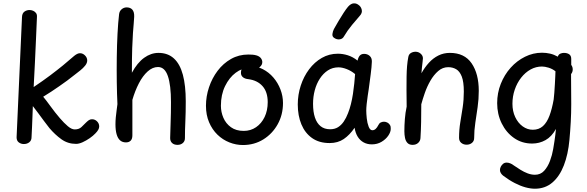

<svg xmlns="http://www.w3.org/2000/svg" viewBox="-20 -870 3576 1169"><path d="M125 7Q108 7 94.5 -3Q81 -13 81 -34Q89 -217 97.5 -401Q106 -585 114 -767Q115 -789 128.5 -799Q142 -809 160 -809Q171 -809 181.5 -804.5Q192 -800 199 -791Q206 -782 205 -767Q202 -698 199 -628Q196 -558 192.5 -486Q189 -414 185 -340Q243 -379 285.5 -411Q328 -443 363 -471.5Q398 -500 432 -530Q442 -538 450.5 -542Q459 -546 467 -546Q484 -546 497.5 -532.5Q511 -519 511 -502Q511 -486 498.5 -470.5Q486 -455 469 -441.5Q452 -428 439 -418Q413 -397 388.5 -379Q364 -361 340 -344.5Q316 -328 292 -312Q268 -296 243 -281Q260 -261 287.5 -223Q315 -185 345 -150Q370 -121 393 -101.5Q416 -82 435 -82Q461 -82 476 -96.5Q491 -111 504 -124Q512 -132 520.5 -138Q529 -144 540 -144Q558 -144 571 -131Q584 -118 584 -100Q584 -90 578 -79.5Q572 -69 561 -58Q547 -43 526 -28.5Q505 -14 483 -4Q461 6 443 6Q393 6 354 -22Q315 -50 281 -90Q264 -112 247 -134.5Q230 -157 213.5 -180Q197 -203 180 -224Q179 -189 177.5 -157.5Q176 -126 175 -95.5Q174 -65 172 -34Q172 -15 158.5 -4Q145 7 125 7Z M705 -783Q707 -802 720.5 -813.5Q734 -825 751 -825Q774 -825 786 -811Q798 -797 797 -768Q796 -747 794 -725Q792 -703 789.5 -669Q787 -635 785 -577.5Q783 -520 783 -427Q816 -488 857.5 -518Q899 -548 945 -548Q1002 -548 1039 -514Q1076 -480 1093.5 -414.5Q1111 -349 1111 -253Q1111 -184 1108.5 -131Q1106 -78 1106 -29Q1106 -10 1093 1Q1080 12 1061 12Q1040 12 1028 1Q1016 -10 1016 -29Q1017 -76 1019 -128.5Q1021 -181 1021 -248Q1021 -352 1002 -407Q983 -462 942 -462Q909 -462 879 -435Q849 -408 825.5 -362.5Q802 -317 786 -262V-46Q786 -24 775.5 -13.5Q765 -3 747 -3Q725 -3 711 -15.5Q697 -28 690 -52.5Q683 -77 683 -113Q683 -134 685 -155.5Q687 -177 690 -198Q693 -219 695 -236Q692 -297 691 -370.5Q690 -444 691 -520Q692 -596 695.5 -664Q699 -732 705 -783Z M1544 -532Q1561 -526 1569 -515Q1577 -504 1577 -492Q1577 -475 1562.5 -462.5Q1548 -450 1531 -452Q1526 -453 1515 -454.5Q1504 -456 1493 -456Q1454 -456 1415 -427Q1376 -398 1350.5 -346Q1325 -294 1325 -226Q1325 -188 1340 -153Q1355 -118 1386 -95.5Q1417 -73 1464 -73Q1506 -73 1539 -95.5Q1572 -118 1591 -157.5Q1610 -197 1610 -248Q1610 -310 1578.5 -345.5Q1547 -381 1492 -388Q1471 -390 1459 -400Q1447 -410 1447 -426Q1447 -449 1459 -458.5Q1471 -468 1500 -468Q1543 -468 1580 -449Q1617 -430 1644.5 -398Q1672 -366 1687.5 -325.5Q1703 -285 1703 -243Q1703 -171 1670.5 -113Q1638 -55 1583 -21Q1528 13 1459 13Q1417 13 1376.5 -3Q1336 -19 1304 -50Q1272 -81 1253 -125.5Q1234 -170 1234 -226Q1234 -283 1252.5 -338.5Q1271 -394 1305 -439Q1339 -484 1386.5 -511Q1434 -538 1492 -538Q1505 -538 1518 -537Q1531 -536 1544 -532Z M1793 -234Q1793 -293 1811 -348.5Q1829 -404 1862 -448Q1895 -492 1939.5 -517.5Q1984 -543 2037 -543Q2067 -543 2097.5 -533.5Q2128 -524 2157 -501Q2162 -523 2171.5 -532.5Q2181 -542 2197 -542Q2217 -542 2231 -529.5Q2245 -517 2244 -494Q2243 -463 2237 -417.5Q2231 -372 2225 -327Q2223 -313 2219 -287.5Q2215 -262 2212.5 -237Q2210 -212 2210 -197Q2210 -178 2213 -149.5Q2216 -121 2224.5 -99Q2233 -77 2247 -77Q2258 -77 2267 -85Q2276 -93 2284 -109Q2289 -120 2298.5 -124.5Q2308 -129 2318 -129Q2329 -129 2339 -123.5Q2349 -118 2354.5 -108.5Q2360 -99 2359 -85Q2359 -66 2344 -44Q2329 -22 2303 -6.5Q2277 9 2244 9Q2216 9 2194 -3Q2172 -15 2158 -37.5Q2144 -60 2139 -92Q2109 -48 2073 -23.5Q2037 1 1987 1Q1923 1 1880 -29.5Q1837 -60 1815 -113Q1793 -166 1793 -234ZM1886 -238Q1886 -189 1897.5 -154.5Q1909 -120 1932 -101.5Q1955 -83 1990 -83Q2018 -83 2038 -95.5Q2058 -108 2073 -130Q2088 -152 2099 -181Q2109 -206 2116.5 -236Q2124 -266 2129 -298.5Q2134 -331 2137 -362Q2140 -393 2142 -419Q2118 -439 2090.5 -449.5Q2063 -460 2041 -460Q2005 -460 1976.5 -441.5Q1948 -423 1927.5 -391.5Q1907 -360 1896.5 -320.5Q1886 -281 1886 -238Z M2074 -648Q2066 -633 2048.5 -630.5Q2031 -628 2015 -639Q2002 -647 2004 -663Q2006 -679 2013 -693Q2026 -716 2041.5 -742.5Q2057 -769 2072.5 -792.5Q2088 -816 2099 -829Q2116 -848 2132.5 -849.5Q2149 -851 2163 -840Q2178 -830 2182.5 -810.5Q2187 -791 2170 -773Q2153 -754 2124 -719Q2095 -684 2074 -648Z M2466 -523Q2469 -540 2482 -547.5Q2495 -555 2510 -555Q2528 -555 2541.5 -543Q2555 -531 2555 -515Q2555 -510 2553 -494Q2551 -478 2549 -459Q2547 -440 2546 -424Q2566 -460 2591.5 -488Q2617 -516 2649 -532Q2681 -548 2719 -548Q2808 -548 2851.5 -484.5Q2895 -421 2895 -317Q2895 -266 2888 -217.5Q2881 -169 2874 -122.5Q2867 -76 2867 -30Q2867 -11 2853.5 0Q2840 11 2821 11Q2802 11 2788.5 0Q2775 -11 2775 -31Q2775 -80 2782.5 -125Q2790 -170 2797 -216Q2804 -262 2804 -312Q2804 -372 2791.5 -404Q2779 -436 2757.5 -448.5Q2736 -461 2709 -461Q2675 -461 2648 -437.5Q2621 -414 2600.5 -378.5Q2580 -343 2566.5 -304Q2553 -265 2545 -235Q2545 -180 2544 -127.5Q2543 -75 2540 -29Q2539 -12 2526 0Q2513 12 2492 12Q2472 12 2461 0.5Q2450 -11 2446 -30Q2442 -49 2442 -71Q2442 -106 2445 -145Q2448 -184 2456 -221Q2455 -278 2455 -323Q2455 -368 2455.5 -403.5Q2456 -439 2458.5 -468Q2461 -497 2466 -523Z M3007 -242Q3007 -304 3029 -359.5Q3051 -415 3089 -457.5Q3127 -500 3176.5 -524.5Q3226 -549 3280 -549Q3305 -549 3329 -543.5Q3353 -538 3376 -525Q3381 -539 3392 -543.5Q3403 -548 3413 -548Q3433 -548 3445.5 -539.5Q3458 -531 3458 -511V-475Q3463 -468 3465 -461.5Q3467 -455 3467 -447Q3467 -431 3457 -419V-392Q3457 -354 3457.5 -315.5Q3458 -277 3458 -236Q3458 -182 3455 -127Q3452 -72 3447 -18Q3439 70 3413 137Q3387 204 3343 241.5Q3299 279 3237 279Q3210 279 3179 270.5Q3148 262 3114 244.5Q3080 227 3044 200Q3035 193 3029.5 184Q3024 175 3024 165Q3024 155 3029 145Q3034 135 3043 127.5Q3052 120 3065 120Q3075 120 3086.5 124.5Q3098 129 3108 137Q3127 150 3148.5 163.5Q3170 177 3192.5 185.5Q3215 194 3237 194Q3271 194 3293 170Q3315 146 3328.5 110Q3342 74 3348 38Q3353 8 3356 -11.5Q3359 -31 3361 -47.5Q3363 -64 3365 -85Q3339 -38 3301.5 -17Q3264 4 3220 4Q3158 4 3110 -29.5Q3062 -63 3034.5 -119Q3007 -175 3007 -242ZM3224 -80Q3261 -80 3285.5 -102Q3310 -124 3325.5 -165.5Q3341 -207 3351 -264Q3353 -279 3355 -305Q3357 -331 3358.5 -359Q3360 -387 3361 -408.5Q3362 -430 3362 -436Q3343 -451 3320 -458Q3297 -465 3280 -465Q3243 -465 3210.5 -447Q3178 -429 3153 -397Q3128 -365 3114 -324Q3100 -283 3100 -238Q3100 -193 3117 -157Q3134 -121 3162.5 -100.5Q3191 -80 3224 -80Z"/></svg>

Font: Playpen Sans Deva
Style: Regular
Weight: 400
Designer: Pooja Saxena, Gunjan Panchal, Laura Meseguer, Veronika Burian, José Scaglione
Foundry: TypeTogether
Version: Version 2.000